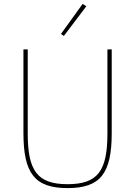

<svg xmlns="http://www.w3.org/2000/svg" viewBox="-20 -951 692 983"><path d="M422 -919 403 -931 292 -777 307 -767ZM100 -698V-270C100 -63 158 12 326 12C494 12 552 -63 552 -270V-698H530V-268C530 -78 482 -8 326 -8C170 -8 122 -78 122 -268V-698Z"/></svg>

Font: IBM Plex Sans Thai Looped Thin
Style: Regular
Weight: 100
Designer: Mike Abbink, Paul van der Laan, Pieter van Rosmalen, Ben Mitchell, Mark Frömberg
Foundry: Bold Monday
Version: Version 1.1